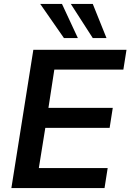

<svg xmlns="http://www.w3.org/2000/svg" viewBox="-20 -959 665 979"><path d="M38 0 150 -705H625L609 -604H257L227 -409H555L539 -307H211L178 -102H529L513 0ZM453 -765 341 -939H453L523 -765ZM306 -765 185 -939H296L377 -765Z"/></svg>

Font: Mulish
Style: Bold Italic
Weight: 700
Italic angle: -9°
Designer: Vernon Adams
Foundry: Vernon Adams
Version: Version 3.603; ttfautohint (v1.8.3)